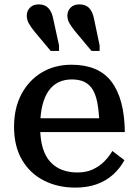

<svg xmlns="http://www.w3.org/2000/svg" viewBox="-20 -843 630 875"><path d="M409 -755 434 -636V-611H397L325 -697Q307 -719 297 -736Q287 -753 287 -772Q287 -793 301.5 -808Q316 -823 342 -823Q371 -823 387 -805.5Q403 -788 409 -755ZM223 -755 249 -636V-611H211L139 -697Q121 -719 111.5 -736Q102 -753 102 -772Q102 -793 116.5 -808Q131 -823 157 -823Q185 -823 201 -805.5Q217 -788 223 -755ZM163 -264Q163 -208 175 -168.5Q187 -129 210 -104.5Q233 -80 264 -68.5Q295 -57 333 -57Q373 -57 403 -71Q433 -85 455 -107Q477 -129 492 -155L547 -113Q527 -76 495.5 -47.5Q464 -19 421 -3.5Q378 12 324 12Q243 12 179.5 -20.5Q116 -53 80 -115Q44 -177 44 -265Q44 -350 77.5 -413.5Q111 -477 170 -512.5Q229 -548 306 -548Q367 -548 412.5 -529Q458 -510 487.5 -471.5Q517 -433 532.5 -375.5Q548 -318 549 -241H135V-304H458L433 -280Q431 -336 423.5 -375Q416 -414 401 -437Q386 -460 363 -470.5Q340 -481 307 -481Q274 -481 247.5 -468.5Q221 -456 202 -429.5Q183 -403 173 -362Q163 -321 163 -264Z"/></svg>

Font: Roboto Serif Medium
Style: Regular
Weight: 500
Designer: Greg Gazdowicz
Foundry: Commercial Type
Version: Version 1.008